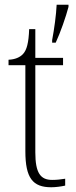

<svg xmlns="http://www.w3.org/2000/svg" viewBox="-20 -780 319 810"><path d="M200 -611V-600H215C235 -643 258 -709 269 -751V-760H219C217 -717 209 -659 200 -611ZM196 10C215 10 237 7 255 3V-26C235 -23 221 -21 200 -21C151 -21 129 -50 129 -137V-505H246V-536H129V-657H103C101 -600 93 -569 77 -552C64 -538 43 -529 16 -528V-505H87V-142C87 -29 118 10 196 10Z"/></svg>

Font: Noto Serif Devanagari SemiCondensed ExtraLight
Style: Regular
Weight: 200
Width: 4
Designer: Universal Thirst, Indian Type Foundry and the Monotype Design Team
Foundry: Monotype Imaging Inc.
Version: Version 2.004